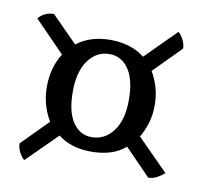

<svg xmlns="http://www.w3.org/2000/svg" viewBox="-68 -708 762 721"><g transform="rotate(10 312.5 -347.5)"><path d="M69 -60Q57 -71 49 -87Q41 -103 41 -119L140 -219Q124 -245 114.5 -277Q105 -309 105 -347Q105 -386 114.5 -418Q124 -450 140 -475L25 -593Q49 -620 84 -620L182 -521Q234 -561 310 -561Q350 -561 383 -550.5Q416 -540 441 -520L556 -635Q568 -625 576 -608.5Q584 -592 584 -576L482 -473Q497 -448 506.5 -416.5Q516 -385 516 -347Q516 -310 506.5 -279.5Q497 -249 482 -223L600 -104Q589 -94 572.5 -85Q556 -76 539 -76L441 -177Q416 -155 383 -145Q350 -135 310 -135Q234 -135 184 -174ZM303 -189Q353 -189 385 -231.5Q417 -274 417 -350Q417 -427 389.5 -467.5Q362 -508 316 -508Q267 -508 235.5 -465Q204 -422 204 -345Q204 -269 231 -229Q258 -189 303 -189Z"/></g></svg>

Font: Gabriela
Style: Regular
Weight: 400
Designer: Eduardo Rodriguez Tunni
Foundry: Eduardo Rodriguez Tunni
Version: Version 2.001;gftools[0.9.26]